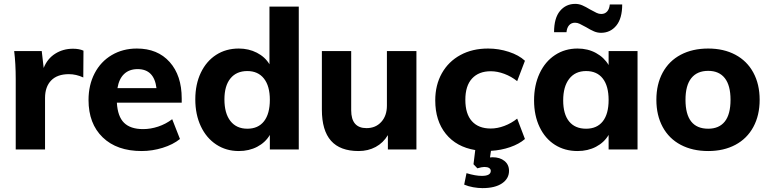

<svg xmlns="http://www.w3.org/2000/svg" viewBox="-20 -770 3969 989"><path d="M410 -509 409 -371Q372 -388 335 -388Q275 -388 243.5 -355.5Q212 -323 212 -265V0H61V-362Q61 -443 53 -507H195L205 -420Q224 -468 264.5 -493.5Q305 -519 356 -519Q388 -519 410 -509Z M916 -241H582Q586 -170 619 -137.5Q652 -105 717 -105Q756 -105 795 -118Q834 -131 867 -156L907 -54Q871 -25 817.5 -8.5Q764 8 710 8Q582 8 509 -62.5Q436 -133 436 -255Q436 -332 467.5 -392.5Q499 -453 556 -486.5Q613 -520 685 -520Q792 -520 854 -450.5Q916 -381 916 -263ZM585 -316H786Q774 -414 689 -414Q646 -414 619.5 -389Q593 -364 585 -316Z M1519 -736V0H1370V-75Q1347 -36 1305 -14Q1263 8 1210 8Q1145 8 1094 -25.5Q1043 -59 1014.5 -119.5Q986 -180 986 -258Q986 -336 1014.5 -395.5Q1043 -455 1093.5 -487.5Q1144 -520 1210 -520Q1261 -520 1303 -498.5Q1345 -477 1368 -439V-736ZM1370 -256Q1370 -327 1339.5 -365.5Q1309 -404 1254 -404Q1198 -404 1167 -366Q1136 -328 1136 -258Q1136 -186 1167 -146.5Q1198 -107 1254 -107Q1310 -107 1340 -145.5Q1370 -184 1370 -256Z M2125 -507V0H1978V-74Q1954 -34 1915 -13Q1876 8 1827 8Q1732 8 1685 -45Q1638 -98 1638 -205V-507H1789V-202Q1789 -110 1868 -110Q1915 -110 1944 -142Q1973 -174 1973 -226V-507Z M2509 7 2504 41Q2509 40 2517 40Q2555 40 2578.5 59Q2602 78 2602 110Q2602 150 2566 174.5Q2530 199 2465 199Q2443 199 2417.5 194.5Q2392 190 2371 181L2383 122Q2429 136 2462 136Q2508 136 2508 110Q2508 101 2499.5 95.5Q2491 90 2475 90Q2462 90 2439 97L2419 76L2428 3Q2331 -13 2276.5 -80.5Q2222 -148 2222 -253Q2222 -332 2256 -392.5Q2290 -453 2351.5 -486.5Q2413 -520 2494 -520Q2549 -520 2601 -503Q2653 -486 2684 -457L2644 -352Q2614 -376 2578 -389.5Q2542 -403 2508 -403Q2446 -403 2411.5 -365.5Q2377 -328 2377 -256Q2377 -183 2411 -145.5Q2445 -108 2508 -108Q2542 -108 2578 -121.5Q2614 -135 2644 -159L2684 -54Q2654 -28 2607.5 -12Q2561 4 2509 7Z M3264 -507V0H3115V-75Q3092 -36 3050 -14Q3008 8 2955 8Q2889 8 2838.5 -24Q2788 -56 2759.5 -115.5Q2731 -175 2731 -253Q2731 -331 2759.5 -392Q2788 -453 2839 -486.5Q2890 -520 2955 -520Q3008 -520 3050 -497Q3092 -474 3115 -435V-507ZM3115 -255Q3115 -327 3085 -365.5Q3055 -404 2999 -404Q2943 -404 2912 -364Q2881 -324 2881 -253Q2881 -182 2911.5 -144.5Q2942 -107 2999 -107Q3055 -107 3085 -145Q3115 -183 3115 -255ZM2943 -750Q2962 -750 2979.5 -742.5Q2997 -735 3020 -721Q3042 -709 3053.5 -703.5Q3065 -698 3077 -698Q3096 -698 3107.5 -711Q3119 -724 3121 -747H3185Q3185 -675 3154.5 -638Q3124 -601 3076 -601Q3057 -601 3039.5 -608.5Q3022 -616 2999 -630Q2977 -642 2965.5 -647.5Q2954 -653 2942 -653Q2923 -653 2911.5 -640Q2900 -627 2898 -604H2834Q2834 -677 2864.5 -713.5Q2895 -750 2943 -750Z M3361 -256Q3361 -336 3393.5 -396Q3426 -456 3486.5 -488Q3547 -520 3628 -520Q3708 -520 3768 -488Q3828 -456 3860.5 -396Q3893 -336 3893 -256Q3893 -176 3860.5 -116Q3828 -56 3768 -24Q3708 8 3628 8Q3547 8 3486.5 -24Q3426 -56 3393.5 -116Q3361 -176 3361 -256ZM3743 -256Q3743 -330 3713.5 -367.5Q3684 -405 3628 -405Q3571 -405 3541 -367.5Q3511 -330 3511 -256Q3511 -107 3628 -107Q3684 -107 3713.5 -144Q3743 -181 3743 -256Z"/></svg>

Font: Muli ExtraBold
Style: Regular
Weight: 800
Designer: Vernon Adams
Foundry: Vernon Adams
Version: Version 2.000